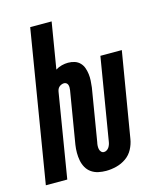

<svg xmlns="http://www.w3.org/2000/svg" viewBox="-129 -814 741 900"><g transform="rotate(-15 241.5 -363.5)"><path d="M274 8Q255 8 236.5 4Q218 0 203 -10.5Q188 -21 179 -37Q170 -53 166.5 -71.5Q163 -90 163 -109Q163 -128 166 -148L208 -401Q209 -408 209 -414.5Q209 -421 207 -427Q205 -433 200 -436.5Q195 -440 189 -440Q183 -440 176.5 -437.5Q170 -435 165 -430.5Q160 -426 157.5 -420Q155 -414 154 -408L87 0H-17L104 -735H208L171 -511Q185 -520 201 -524Q217 -528 232 -528Q249 -528 264 -523Q279 -518 289.5 -507Q300 -496 305 -481.5Q310 -467 312 -451.5Q314 -436 313 -419.5Q312 -403 310 -387L268 -133Q266 -125 265.5 -116.5Q265 -108 266.5 -100Q268 -92 273.5 -86Q279 -80 287 -80Q294 -80 300.5 -84Q307 -88 311 -94Q315 -100 317.5 -107Q320 -114 321 -121L387 -520H491L422 -107Q418 -82 405.5 -58.5Q393 -35 371.5 -20Q350 -5 324.5 1.5Q299 8 274 8Z"/></g></svg>

Font: Iosevka Curly
Style: Bold Italic
Weight: 700
Italic angle: -9°
Monospace: yes
Designer: Belleve Invis
Foundry: Belleve Invis
Version: Version 22.1.2; ttfautohint (v1.8.4)